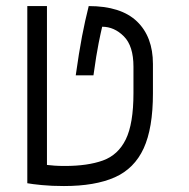

<svg xmlns="http://www.w3.org/2000/svg" viewBox="-20 -606 626 635"><path d="M191.4 9.3Q150.9 9.3 118.2 6.1Q85.4 2.9 70.3 0V-585.9H135.3V-60.5Q146.5 -59.1 161.1 -58.1Q175.8 -57.1 194.8 -57.1Q270 -57.1 320.3 -75.2Q370.6 -93.3 396 -145Q421.4 -196.8 421.4 -297.9V-385.3Q421.4 -454.1 389.6 -485.8Q357.9 -517.6 317.9 -517.6Q313.5 -499.5 306.2 -463.1Q298.8 -426.8 289.1 -356.9H230.5Q241.2 -433.1 251.2 -485.4Q261.2 -537.6 273.4 -585.9Q379.9 -585.9 432.9 -535.2Q485.8 -484.4 485.8 -394.5V-296.9Q485.8 -182.1 455.1 -115.2Q424.3 -48.3 359.4 -19.5Q294.4 9.3 191.4 9.3Z"/></svg>

Font: CaskaydiaCove NFP Light
Style: Regular
Weight: 300
Designer: Aaron Bell
Foundry: Saja Typeworks
Version: Version 2111.001; VTT 6.35;Nerd Fonts 3.1.1